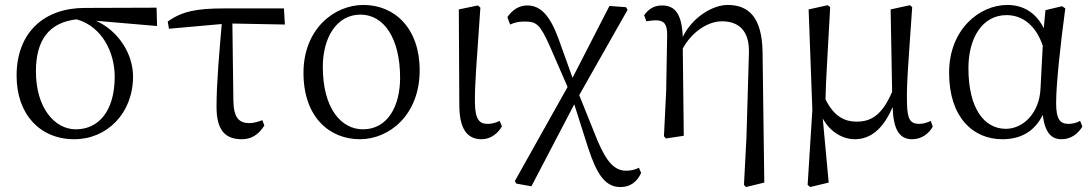

<svg xmlns="http://www.w3.org/2000/svg" viewBox="-20 -548 4408 775"><path d="M286 -26C201 -26 125 -112 125 -260C125 -384 176 -457 289 -470C393 -441 443 -335 443 -239C443 -97 376 -26 286 -26ZM614 -443 612 -517 322 -516C161 -516 47 -420 47 -242C47 -87 141 14 280 14C412 14 517 -91 517 -239C517 -331 458 -423 368 -464Z M918 -453 1130 -449 1126 -514H884C776 -514 715 -503 657 -461L662 -432L875 -451C866 -344 854 -215 854 -117C854 -26 886 14 956 14C995 14 1023 -4 1047 -41L1039 -63C1023 -57 1004 -51 987 -51C947 -51 923 -70 922 -142Z M1433 14C1551 14 1674 -84 1674 -264C1674 -434 1573 -528 1447 -528C1328 -528 1205 -430 1205 -254C1205 -74 1311 14 1433 14ZM1445 -26C1357 -26 1283 -111 1283 -278C1283 -395 1338 -489 1435 -489C1530 -489 1595 -393 1595 -234C1595 -120 1545 -26 1445 -26Z M1924 14C1962 14 1991 -11 2006 -38L1997 -60C1982 -53 1967 -48 1949 -48C1916 -48 1898 -64 1897 -133C1896 -211 1904 -293 1919 -517L1909 -526L1832 -510L1834 -125C1834 -27 1866 14 1924 14Z M2559 129C2544 137 2527 141 2508 141C2464 141 2431 112 2392 20L2318 -164L2513 -508L2507 -519L2440 -524L2291 -234L2235 -390C2200 -486 2162 -526 2108 -526C2075 -526 2048 -508 2028 -479L2039 -449C2058 -457 2071 -461 2097 -461C2145 -461 2159 -452 2200 -360L2271 -197L2058 183L2064 193L2125 204L2298 -127L2354 49C2388 152 2421 207 2484 207C2523 207 2550 188 2568 150Z M3058 -341C3055 -482 2999 -528 2917 -528C2859 -528 2776 -481 2736 -399C2732 -492 2705 -526 2652 -526C2617 -526 2597 -509 2580 -487L2589 -462C2602 -464 2615 -466 2628 -466C2662 -466 2673 -448 2673 -408L2669 -182L2660 2L2668 11L2740 0L2736 -352C2770 -416 2835 -462 2894 -462C2962 -462 3006 -424 3003 -333L2993 7L2983 198L2991 207L3065 189Z M3737 -60C3722 -53 3707 -48 3691 -48C3655 -48 3642 -65 3641 -133C3639 -212 3647 -297 3662 -519L3653 -527L3575 -510L3581 -177C3541 -85 3498 -57 3438 -57C3392 -57 3348 -75 3312 -147C3314 -234 3321 -331 3331 -519L3321 -527L3244 -510L3259 -104L3240 198L3250 207L3325 189L3301 -70C3330 -15 3383 14 3430 14C3495 14 3546 -29 3583 -116C3586 -30 3607 14 3662 14C3700 14 3730 -9 3745 -37Z M4180 -191C4176 -93 4111 -28 4040 -28C3953 -28 3889 -110 3889 -273C3889 -393 3944 -487 4043 -487C4109 -487 4163 -443 4189 -363ZM4340 -60C4325 -52 4309 -48 4293 -48C4260 -48 4243 -65 4243 -132C4243 -209 4261 -373 4280 -514L4267 -523L4200 -507L4193 -434C4162 -497 4110 -528 4046 -528C3934 -528 3811 -430 3811 -254C3811 -75 3907 14 4026 14C4099 14 4155 -16 4189 -84C4198 -12 4224 14 4265 14C4303 14 4331 -8 4349 -37Z"/></svg>

Font: Source Han Serif
Style: Regular
Weight: 400
Designer: Ryoko NISHIZUKA 西塚涼子 (kana & ideographs); Frank Grießhammer (Latin, Greek & Cyrillic); Wenlong ZHANG 张文龙 (bopomofo); San
Foundry: Adobe Systems Incorporated
Version: Version 1.001;PS 1.001;hotconv 16.6.54;makeotf.lib2.5.65590